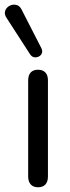

<svg xmlns="http://www.w3.org/2000/svg" viewBox="-44 -786 297 811"><path d="M116.5 5Q96.5 5 85.8 -7Q75 -19 75 -40V-446.5Q75 -468.5 85.8 -480Q96.5 -491.5 116.5 -491.5Q136.5 -491.5 147.5 -480Q158.5 -468.5 158.5 -446.5V-40Q158.5 -19 148 -7Q137.5 5 116.5 5ZM83.5 -556 -17 -711.5Q-25 -724 -23.2 -735.2Q-21.5 -746.5 -13.2 -754.5Q-5 -762.5 6.2 -765.2Q17.5 -768 29 -763.8Q40.5 -759.5 47.5 -745L130.5 -583Q136.5 -571 133 -561.5Q129.5 -552 120 -547.2Q110.5 -542.5 100.5 -544.2Q90.5 -546 83.5 -556Z"/></svg>

Font: Nunito ExtraLight
Style: Regular
Weight: 200
Designer: Vernon Adams
Foundry: Vernon Adams
Version: Version 3.602;April 4, 2023;FontCreator 14.0.0.2856 64-bit